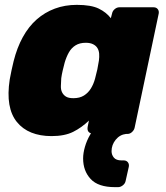

<svg xmlns="http://www.w3.org/2000/svg" viewBox="-20 -550 684 790"><path d="M453 220Q384 220 353 186.5Q322 153 322 102Q322 80 329.5 54Q337 28 351 4Q365 -20 383 -33L385 0H365Q351 0 344.5 -7.5Q338 -15 341 -30L346 -54Q316 -25 281 -7.5Q246 10 192 10Q145 10 109 -4.5Q73 -19 49.5 -48Q26 -77 18.5 -120.5Q11 -164 20 -223Q24 -245 27.5 -261Q31 -277 36 -298Q50 -354 74 -397.5Q98 -441 131 -470Q164 -499 205.5 -514.5Q247 -530 296 -530Q355 -530 386.5 -514.5Q418 -499 436 -475L441 -494Q443 -505 452 -512.5Q461 -520 471 -520H612Q623 -520 629 -512.5Q635 -505 633 -494L534 -25Q532 -15 523.5 -7Q515 1 505 1H499Q473 4 456 25Q439 46 439 72Q439 87 448.5 98.5Q458 110 480 110H489Q500 110 506 117.5Q512 125 510 136L497 194Q495 205 485.5 212.5Q476 220 466 220ZM282 -146Q308 -146 325.5 -157Q343 -168 354 -186Q365 -204 371 -226Q377 -248 380.5 -264.5Q384 -281 387 -301Q389 -316 388 -329Q387 -342 381 -352Q375 -362 363 -368Q351 -374 333 -374Q308 -374 291 -363.5Q274 -353 263.5 -334.5Q253 -316 246 -292Q242 -277 238 -260Q234 -243 232 -228Q231 -211 230.5 -196Q230 -181 235.5 -170Q241 -159 251.5 -152.5Q262 -146 282 -146Z"/></svg>

Font: Rubik ExtraBold
Style: Italic
Weight: 800
Italic angle: -12°
Designer: Hubert and Fischer
Foundry: Hubert and Fischer
Version: Version 2.300;gftools[0.9.30]